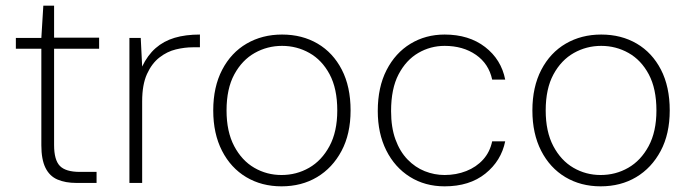

<svg xmlns="http://www.w3.org/2000/svg" viewBox="-20 -646 2433 678"><path d="M250 0Q211 0 183 -12Q155 -24 140.5 -53.5Q126 -83 126 -133V-474H36V-512H126L133 -626H171V-513H330V-474H171V-134Q171 -81 191.5 -60Q212 -39 262 -39H321V0Z M437 0V-512H477L482 -411Q501 -451 529.5 -476Q558 -501 596.5 -512.5Q635 -524 686 -524V-479H661Q632 -479 601 -471.5Q570 -464 543 -443Q516 -422 499 -384.5Q482 -347 482 -288V0Z M974 12Q904 12 849.5 -20.5Q795 -53 764 -113.5Q733 -174 733 -256Q733 -339 764.5 -399.5Q796 -460 851 -492Q906 -524 976 -524Q1047 -524 1101.5 -492Q1156 -460 1187 -400Q1218 -340 1218 -256Q1218 -173 1186 -113Q1154 -53 1099.5 -20.5Q1045 12 974 12ZM974 -28Q1027 -28 1071.5 -53.5Q1116 -79 1143.5 -130Q1171 -181 1171 -256Q1171 -333 1144 -383.5Q1117 -434 1072.5 -459Q1028 -484 976 -484Q924 -484 879.5 -459Q835 -434 807.5 -383.5Q780 -333 780 -256Q780 -181 807 -130Q834 -79 878 -53.5Q922 -28 974 -28Z M1550 12Q1481 12 1427.5 -21.5Q1374 -55 1344 -115Q1314 -175 1314 -254Q1314 -338 1345 -398.5Q1376 -459 1429.5 -491.5Q1483 -524 1550 -524Q1636 -524 1693 -480Q1750 -436 1764 -365H1718Q1706 -421 1660.5 -452.5Q1615 -484 1550 -484Q1500 -484 1457 -459Q1414 -434 1387.5 -383.5Q1361 -333 1361 -254Q1361 -196 1376.5 -153.5Q1392 -111 1419 -83Q1446 -55 1480 -41.5Q1514 -28 1550 -28Q1591 -28 1626.5 -42Q1662 -56 1686 -82.5Q1710 -109 1718 -147H1764Q1750 -78 1694 -33Q1638 12 1550 12Z M2101 12Q2031 12 1976.5 -20.5Q1922 -53 1891 -113.5Q1860 -174 1860 -256Q1860 -339 1891.5 -399.5Q1923 -460 1978 -492Q2033 -524 2103 -524Q2174 -524 2228.5 -492Q2283 -460 2314 -400Q2345 -340 2345 -256Q2345 -173 2313 -113Q2281 -53 2226.5 -20.5Q2172 12 2101 12ZM2101 -28Q2154 -28 2198.5 -53.5Q2243 -79 2270.5 -130Q2298 -181 2298 -256Q2298 -333 2271 -383.5Q2244 -434 2199.5 -459Q2155 -484 2103 -484Q2051 -484 2006.5 -459Q1962 -434 1934.5 -383.5Q1907 -333 1907 -256Q1907 -181 1934 -130Q1961 -79 2005 -53.5Q2049 -28 2101 -28Z"/></svg>

Font: DM Sans 12pt ExtraLight
Style: Regular
Weight: 250
Version: Version 4.004;gftools[0.9.30]